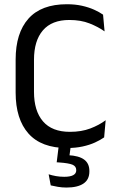

<svg xmlns="http://www.w3.org/2000/svg" viewBox="-20 -670 548 884"><path d="M289 11.5Q170.5 11.5 111.2 -55Q52 -121.5 52 -244V-395.5Q52 -518 111 -584.2Q170 -650.5 288 -650.5Q326 -650.5 357.2 -643.5Q388.5 -636.5 413 -625.5Q437.5 -614.5 454.5 -602.5L461.5 -525.5Q432 -546.5 392.2 -562.2Q352.5 -578 299 -578Q218.5 -578 177.5 -530.2Q136.5 -482.5 136.5 -394.5V-247Q136.5 -159.5 178 -111.2Q219.5 -63 302 -63Q355 -63 395.8 -78.5Q436.5 -94 466.5 -116.5L459.5 -37.5Q442.5 -25.5 417.5 -14Q392.5 -2.5 360.2 4.5Q328 11.5 289 11.5ZM251.5 -7.5H307L297 68.5L262.5 44.5Q269.5 44.5 277.8 44.2Q286 44 294 44.5Q343.5 47 367.5 64.8Q391.5 82.5 391.5 117V119.5Q391.5 157 364.2 175.2Q337 193.5 286 193.5Q265.5 193.5 246.5 190.2Q227.5 187 213.5 183.5L204 132.5Q219.5 137.5 237.8 140.8Q256 144 276 144Q303 144 317 136.5Q331 129 331 114.5V113Q331 95.5 313.5 88.2Q296 81 252.5 78Q248 77.5 245.2 77.5Q242.5 77.5 241 77.5Z"/></svg>

Font: Anek Malayalam Medium
Style: Regular
Weight: 400
Version: Version 1.003